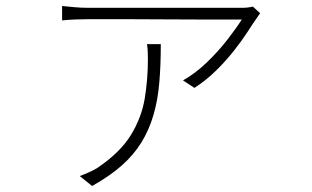

<svg xmlns="http://www.w3.org/2000/svg" viewBox="-20 -555 1040 640"><path d="M847 -511Q844 -506 840.5 -501.5Q837 -497 834 -492Q824 -478 806 -450Q788 -422 761 -387.5Q734 -353 700.5 -320Q667 -287 628 -262L590 -287Q631 -310 669.5 -347Q708 -384 738.5 -423.5Q769 -463 786 -490Q770 -490 729 -490Q688 -490 632 -490Q576 -490 516.5 -490.5Q457 -491 404 -491Q351 -491 315 -491Q279 -491 272 -491Q252 -491 229 -490Q206 -489 187 -487V-535Q205 -533 228.5 -531Q252 -529 272 -529Q279 -529 316 -529Q353 -529 407.5 -529Q462 -529 522.5 -529Q583 -529 639 -529Q695 -529 736.5 -529Q778 -529 791 -529Q795 -529 801 -529.5Q807 -530 813 -531Q819 -532 823 -533ZM516 -408Q516 -338 511 -279.5Q506 -221 491.5 -171.5Q477 -122 451.5 -80.5Q426 -39 386 -3.5Q346 32 287 65L246 32Q259 27 275 20Q291 13 304 5Q380 -46 416 -104.5Q452 -163 462.5 -227Q473 -291 473 -358Q473 -370 472.5 -382.5Q472 -395 470 -408Z"/></svg>

Font: Noto Sans JP Thin ExtraLight
Style: Regular
Weight: 250
Version: Version 2.004-H2;hotconv 1.0.118;makeotfexe 2.5.65603